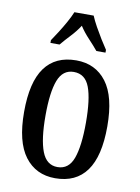

<svg xmlns="http://www.w3.org/2000/svg" viewBox="-87 -825 649 893"><g transform="rotate(10 237.5 -378.0)"><path d="M236 10Q145 10 93 -59Q41 -128 41 -269Q41 -410 91 -478.5Q141 -547 239 -547Q330 -547 382 -478.5Q434 -410 434 -269Q434 -128 384 -59Q334 10 236 10ZM238 -43Q291 -43 312 -100.5Q333 -158 333 -269Q333 -380 312 -436Q291 -492 237 -492Q185 -492 163.5 -436Q142 -380 142 -269Q142 -158 164 -100.5Q186 -43 238 -43ZM106 -619Q119 -638 135.5 -664Q152 -690 167 -717Q182 -744 191 -766H282Q291 -744 306 -717Q321 -690 337 -664Q353 -638 366 -619V-606H323Q304 -629 279 -655.5Q254 -682 236 -710Q218 -682 193.5 -656Q169 -630 149 -606H106Z"/></g></svg>

Font: Noto Serif ExtraCondensed Medium
Style: Regular
Weight: 500
Width: 2
Designer: Monotype Design Team
Foundry: Monotype Imaging Inc.
Version: Version 2.015